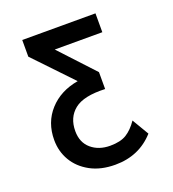

<svg xmlns="http://www.w3.org/2000/svg" viewBox="-120 -715 740 823"><g transform="rotate(-20 250.0 -303.5)"><path d="M267 16Q201 16 153.5 -10Q106 -36 81 -78.5Q56 -121 56 -173Q56 -253 105.5 -307.5Q155 -362 237 -376L74 -547V-623H408V-537H191L336 -381V-304Q239 -308 196.5 -274Q154 -240 154 -178Q154 -126 188 -97Q222 -68 274 -68Q321 -68 348.5 -85Q376 -102 400 -137L445 -61Q376 16 267 16Z"/></g></svg>

Font: Inconsolata SemiBold
Style: Regular
Weight: 600
Monospace: yes
Designer: Raph Levien, Cyreal, Brenton Simpson
Foundry: Raph Levien, Cyreal, Google
Version: Version 3.100; ttfautohint (v1.8.4.7-5d5b)